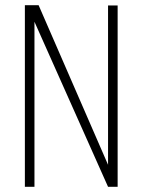

<svg xmlns="http://www.w3.org/2000/svg" viewBox="-20 -721 550 741"><path d="M113 -637V0H76V-701H129L397 -85V-700H434V0H397Z"/></svg>

Font: Bubbler One
Style: Regular
Weight: 400
Designer: Brenda Gallo (gbrenda1987@gmail.com)
Foundry: Brenda Gallo
Version: Version 1.003